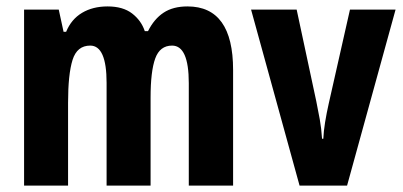

<svg xmlns="http://www.w3.org/2000/svg" viewBox="-20 -578 1255 598"><path d="M564 -558Q706 -558 706 -360V0H568V-319Q568 -436 516 -436Q478 -436 463.5 -396Q449 -356 449 -274V0H312V-320Q312 -436 261 -436Q220 -436 206 -391.5Q192 -347 192 -258V0H55V-548H163L178 -479H186Q202 -518 235.5 -538Q269 -558 315 -558Q363 -558 391.5 -536Q420 -514 431 -481H441Q460 -519 489.5 -538.5Q519 -558 564 -558Z M913 0 762 -548H904L965 -263Q971 -234 976 -206Q981 -178 983 -146H987Q988 -169 992.5 -197Q997 -225 1004 -256L1070 -548H1212L1061 0Z"/></svg>

Font: Noto Sans Bengali ExtraCondensed
Style: Bold
Weight: 700
Width: 2
Designer: Joana Ranito - Universal Thirst; Jelle Bosma - Monotype Design Team
Foundry: Universal Thirst ehf.
Version: Version 3.000; ttfautohint (v1.8.4.7-5d5b)